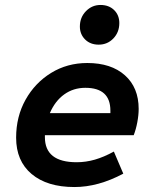

<svg xmlns="http://www.w3.org/2000/svg" viewBox="-20 -742 620 774"><path d="M280 12Q170 12 107.5 -40.5Q45 -93 45 -187Q45 -272 83 -340Q121 -408 186 -448Q251 -488 332 -488Q428 -488 483.5 -438.5Q539 -389 539 -303Q539 -278 533.5 -249Q528 -220 519 -197H161V-189Q161 -88 289 -88Q326 -88 362.5 -98.5Q399 -109 439 -131L477 -42Q376 12 280 12ZM181 -286H425V-296Q425 -388 324 -388Q276 -388 239 -361.5Q202 -335 181 -286ZM378 -562Q344 -562 323 -583Q302 -604 302 -635Q302 -672 326.5 -697Q351 -722 385 -722Q419 -722 440 -701.5Q461 -681 461 -649Q461 -612 437 -587Q413 -562 378 -562Z"/></svg>

Font: Sometype Mono
Style: Bold Italic
Weight: 700
Italic angle: -12°
Monospace: yes
Designer: Ryoichi Tsunekawa
Foundry: Dharma Type
Version: Version 1.000; ttfautohint (v1.8.3)